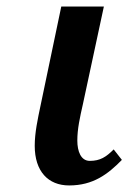

<svg xmlns="http://www.w3.org/2000/svg" viewBox="-20 -556 426 586"><path d="M191 10C264 10 309 -24 352 -68L327 -100C304 -77 286 -65 254 -65C227 -65 216 -94 216 -127C216 -163 224 -198 233 -238L297 -536H167L104 -235C95 -192 86 -151 86 -111C86 -33 127 10 191 10Z"/></svg>

Font: Noto Serif Semi
Style: Italic
Weight: 600
Italic angle: -12°
Designer: Monotype Design Team
Foundry: Monotype Imaging Inc.
Version: Version 1.901